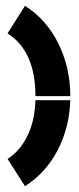

<svg xmlns="http://www.w3.org/2000/svg" viewBox="-20 -593 271 661"><path d="M102 -262Q102 -417 6 -478L66 -573Q140 -526 181 -443Q222 -360 222 -262ZM222 -248Q219 -154 178.5 -76Q138 2 66 48L6 -46Q48 -72 74 -124.5Q100 -177 102 -248Z"/></svg>

Font: BroshK
Style: Medium
Weight: 500
Designer: gluk
Foundry: gluk
Version: Version 0.60